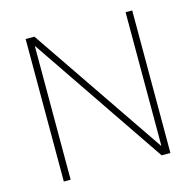

<svg xmlns="http://www.w3.org/2000/svg" viewBox="-106 -840 970 950"><g transform="rotate(-15 379.0 -365.0)"><path d="M106 0V-730H151L616 -47H618V-730H652V0H607L143 -683H141V0Z"/></g></svg>

Font: M PLUS 2 Thin ExtraLight
Style: Regular
Weight: 250
Version: Version 1.001